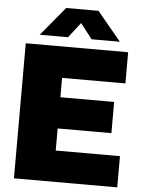

<svg xmlns="http://www.w3.org/2000/svg" viewBox="-62 -999 780 1048"><g transform="rotate(5 328.0 -475.5)"><path d="M54.5 0V-740H615.5V-569H268.5V-171H620.5V0ZM181 -292V-463H563V-292ZM126.5 -793 257.5 -951H434.5L565.5 -793H410.5L331 -895.5H361L281.5 -793Z"/></g></svg>

Font: Encode Sans SC Black
Style: Regular
Weight: 900
Version: Version 3.002